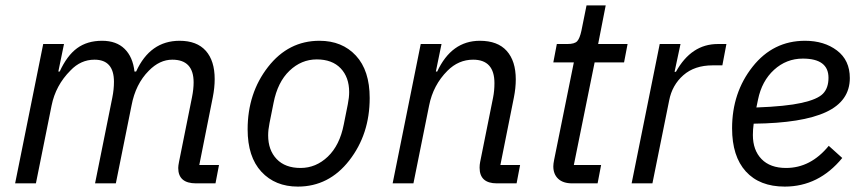

<svg xmlns="http://www.w3.org/2000/svg" viewBox="-20 -679 3193 711"><path d="M113 0H36L140 -516H217L196 -414H201Q228 -473 265.5 -500.5Q303 -528 358 -528Q411 -528 441.5 -498Q472 -468 478 -414H484Q536 -528 645 -528Q709 -528 742 -491Q775 -454 775 -386Q775 -354 768 -319L718 -68H791L778 0H706Q640 0 640 -57Q640 -65 643 -80L691 -319Q697 -349 697 -374Q697 -458 618 -458Q571 -458 531 -417Q482 -368 467 -288L409 0H332L396 -318Q402 -348 402 -376Q402 -458 330 -458Q279 -458 241 -418Q186 -363 171 -288Z M1083 12Q999 12 948 -43Q897 -98 897 -200Q897 -334 972.5 -431Q1048 -528 1163 -528Q1247 -528 1298 -473Q1349 -418 1349 -316Q1349 -182 1273.5 -85Q1198 12 1083 12ZM1253 -218 1268 -293Q1273 -318 1273 -338Q1273 -393 1241.5 -426Q1210 -459 1153 -459Q1096 -459 1052 -417Q1008 -375 993 -298L978 -223Q973 -198 973 -178Q973 -123 1004.5 -90Q1036 -57 1093 -57Q1150 -57 1194 -99Q1238 -141 1253 -218Z M1511 0H1434L1538 -516H1615L1594 -414H1599Q1652 -528 1757 -528Q1823 -528 1856.5 -490.5Q1890 -453 1890 -385Q1890 -353 1883 -318L1833 -68H1906L1893 0H1820Q1756 0 1756 -58Q1756 -69 1758 -79L1806 -318Q1811 -343 1811 -371Q1811 -458 1732 -458Q1678 -458 1637 -417Q1584 -364 1569 -288Z M2193 0H2099Q2065 0 2047 -17Q2029 -34 2029 -63Q2029 -72 2032 -87L2105 -448H2029L2042 -516H2081Q2108 -516 2117.5 -526.5Q2127 -537 2133 -565L2152 -659H2223L2195 -516H2304L2291 -448H2182L2105 -68H2206Z M2396 0H2319L2423 -516H2500L2478 -413H2483Q2540 -516 2638 -516H2670L2655 -437H2619Q2552 -437 2510.5 -400.5Q2469 -364 2458 -307Z M2886 12Q2793 12 2742 -44Q2691 -100 2691 -204Q2691 -336 2767 -432Q2843 -528 2961 -528Q3032 -528 3079.5 -492Q3127 -456 3127 -390Q3127 -305 3039 -264Q2951 -223 2771 -221Q2768 -200 2768 -179Q2768 -123 2800 -90Q2832 -57 2891 -57Q2982 -57 3049 -139L3099 -94Q3012 12 2886 12ZM2953 -462Q2892 -462 2846.5 -420.5Q2801 -379 2787 -310L2781 -281Q2890 -285 2948.5 -298Q3007 -311 3027.5 -332Q3048 -353 3048 -391Q3048 -462 2953 -462Z"/></svg>

Font: Aneliza
Style: Italic
Weight: 400
Italic angle: -11.31°
Designer: Mike Abbink, Paul van der Laan, Pieter van Rosmalen
Foundry: Bold Monday
Version: Version 3.0